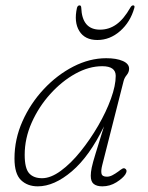

<svg xmlns="http://www.w3.org/2000/svg" viewBox="-20 -668 538 696"><path d="M350.5 -69Q345.5 -49.5 348 -38.5Q350.5 -27.5 367.5 -27.5Q377.5 -27.5 387.5 -32.8Q397.5 -38 408.5 -46Q417.5 -53 423 -56.2Q428.5 -59.5 433 -57Q443.5 -51 434.5 -36Q425.5 -22 402 -7.2Q378.5 7.5 351 7.5Q331 7.5 320 -1Q309 -9.5 309 -31Q309 -43.5 312.5 -60.5Q316 -77.5 326.5 -111.5Q337 -145.5 357 -210Q304.5 -101.5 240.5 -47Q176.5 7.5 117 7.5Q79.5 7.5 56 -15.2Q32.5 -38 32.5 -93.5Q32.5 -163.5 61.5 -228.5Q90.5 -293.5 138.8 -345Q187 -396.5 246 -426.8Q305 -457 365 -457Q402 -457 425 -447Q448 -437 448 -419Q448 -406.5 439.5 -396.2Q431 -386 428 -374ZM69.5 -107Q69.5 -58 85.5 -40Q101.5 -22 132.5 -22Q164 -22 200.5 -48.8Q237 -75.5 272 -119Q307 -162.5 336 -212.5Q365 -262.5 382.2 -310.2Q399.5 -358 399.5 -393Q399.5 -428 350.5 -428Q302.5 -428 253.2 -400.8Q204 -373.5 162.2 -327.2Q120.5 -281 95 -223.8Q69.5 -166.5 69.5 -107ZM342.5 -560.5Q375.5 -560.5 402.2 -579.8Q429 -599 452.5 -640.5Q457 -648.5 462.5 -648.5Q469.5 -648.5 467 -639.5Q452.5 -588 415.5 -555.5Q378.5 -523 333 -523Q287.5 -523 267.5 -555.5Q247.5 -588 259 -639.5Q261.5 -648.5 268.5 -648.5Q274 -648.5 274.5 -640.5Q277.5 -560.5 342.5 -560.5Z"/></svg>

Font: Fraunces 9pt SuperSoft Thin
Style: Italic
Weight: 100
Italic angle: -16°
Version: Version 1.000;[0bf87f6ff]